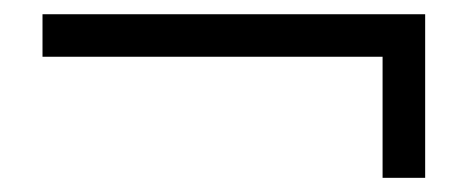

<svg xmlns="http://www.w3.org/2000/svg" viewBox="-20 -440 660 271"><path d="M520 -189V-359.9H40V-419.9H580.1V-189Z"/></svg>

Font: Charis SIL APac
Style: Regular
Weight: 400
Foundry: SIL International
Version: Version 5.000